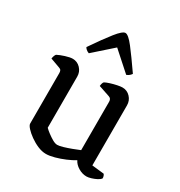

<svg xmlns="http://www.w3.org/2000/svg" viewBox="-178 -881 948 1009"><g transform="rotate(30 296.5 -376.0)"><path d="M246 4Q222 4 196 -7Q170 -18 147 -34.5Q124 -51 109.5 -67Q95 -83 95 -93V-400Q95 -408 92 -414.5Q89 -421 79 -424L21 -445Q23 -457 26 -464Q29 -471 32 -474Q49 -483 76 -491.5Q103 -500 119 -500Q147 -500 166.5 -479.5Q186 -459 186 -430V-120Q196 -110 212 -98Q228 -86 244.5 -76.5Q261 -67 274 -67Q286 -67 308 -73.5Q330 -80 354 -89Q378 -98 397 -106V-400Q397 -419 381 -424L313 -447Q315 -467 322 -474Q333 -480 352 -486Q371 -492 390.5 -496Q410 -500 421 -500Q449 -500 468.5 -479.5Q488 -459 488 -430V-66L561 -58Q564 -55 566.5 -48.5Q569 -42 569 -34Q563 -25 548.5 -17.5Q534 -10 517.5 -5Q501 0 490 0Q464 0 440 -14.5Q416 -29 406 -50Q385 -37 355.5 -24.5Q326 -12 296.5 -4Q267 4 246 4ZM177 -567Q166 -571 159 -577.5Q152 -584 150 -589Q204 -668 239 -712Q274 -756 291 -756Q309 -756 343.5 -711.5Q378 -667 432 -589Q429 -584 422 -577.5Q415 -571 404 -567L291 -668Z"/></g></svg>

Font: Texturina
Style: Regular
Weight: 400
Designer: Guillermo Torres Carreño
Foundry: Omnibus-Type
Version: Version 1.002; ttfautohint (v1.8.3)